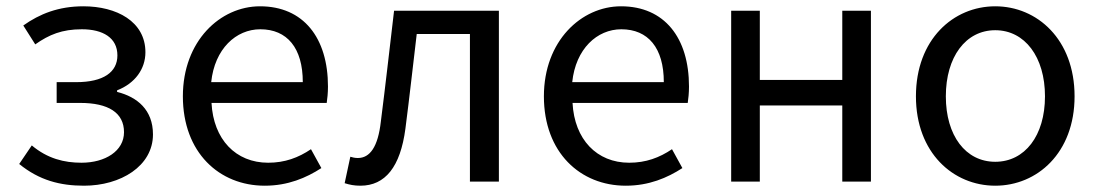

<svg xmlns="http://www.w3.org/2000/svg" viewBox="-20 -577 3485 610"><path d="M247 13C363 13 466 -49 466 -150C466 -228 416 -269 352 -285V-290C409 -312 442 -358 442 -411C442 -509 350 -557 245 -557C166 -557 106 -533 54 -496L92 -436C136 -467 177 -484 240 -484C307 -484 353 -457 353 -401C353 -348 309 -316 222 -316H160V-250H235C324 -250 374 -219 374 -157C374 -97 314 -60 239 -60C184 -60 131 -73 81 -115L41 -56C105 -4 171 13 247 13Z M821 13C895 13 953 -12 1001 -43L968 -103C928 -76 885 -60 832 -60C729 -60 658 -134 652 -250H1018C1020 -263 1022 -282 1022 -302C1022 -457 944 -557 806 -557C680 -557 561 -447 561 -271C561 -92 677 13 821 13ZM651 -316C662 -422 730 -484 807 -484C892 -484 942 -425 942 -316Z M1125 13C1204 13 1252 -47 1268 -168C1281 -268 1292 -369 1304 -469H1473V0H1565V-543H1232C1218 -425 1205 -308 1190 -191C1181 -110 1155 -75 1117 -75C1107 -75 1100 -77 1093 -79L1075 5C1091 10 1105 13 1125 13Z M1968 13C2042 13 2100 -12 2148 -43L2115 -103C2075 -76 2032 -60 1979 -60C1876 -60 1805 -134 1799 -250H2165C2167 -263 2169 -282 2169 -302C2169 -457 2091 -557 1953 -557C1827 -557 1708 -447 1708 -271C1708 -92 1824 13 1968 13ZM1798 -316C1809 -422 1877 -484 1954 -484C2039 -484 2089 -425 2089 -316Z M2303 0H2394V-242H2656V0H2747V-543H2656V-323H2394V-543H2303Z M3142 13C3275 13 3394 -91 3394 -271C3394 -452 3275 -557 3142 -557C3009 -557 2890 -452 2890 -271C2890 -91 3009 13 3142 13ZM3142 -63C3048 -63 2985 -146 2985 -271C2985 -396 3048 -481 3142 -481C3236 -481 3300 -396 3300 -271C3300 -146 3236 -63 3142 -63Z"/></svg>

Font: Microsoft YaHei
Style: Regular
Weight: 400
Designer: Ryoko NISHIZUKA 西塚涼子 (kana, bopomofo & ideographs); Paul D. Hunt (Latin, Greek & Cyrillic); Sandoll Communications 산돌커뮤니
Foundry: Adobe
Version: Version 2.001;hotconv 1.0.111;makeotfexe 2.5.65597